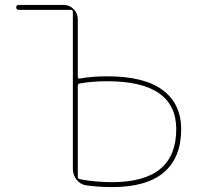

<svg xmlns="http://www.w3.org/2000/svg" viewBox="-20 -750 807 780"><path d="M296 -401V-32Q296 -24 304 -22Q367 -10 436 -10Q696 -10 696 -225Q696 -420 416 -420Q354 -420 304 -411Q296 -409 296 -401ZM56 -710Q46 -710 46 -720Q46 -730 56 -730H239Q262 -730 279 -713Q296 -696 296 -673V-438Q296 -429 304 -431Q354 -440 416 -440Q566 -440 641 -384Q716 -328 716 -225Q716 -110 646 -50Q576 10 436 10Q379 10 331 3Q307 0 291.5 -19.5Q276 -39 276 -64V-701Q276 -710 267 -710Z"/></svg>

Font: Rounded Mplus 1c Thin
Style: Regular
Weight: 250
Version: Version 1.059.20150529